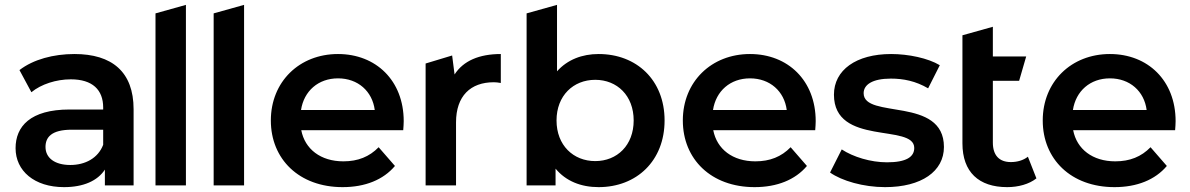

<svg xmlns="http://www.w3.org/2000/svg" viewBox="-20 -762 4889 789"><path d="M286 -540C200 -540 117 -518 60 -474L109 -383C149 -416 211 -436 271 -436C360 -436 404 -393 404 -320V-312H266C104 -312 44 -242 44 -153C44 -60 121 7 243 7C323 7 381 -19 411 -65V0H529V-313C529 -467 440 -540 286 -540ZM269 -84C205 -84 167 -113 167 -158C167 -197 190 -229 275 -229H404V-167C383 -112 330 -84 269 -84Z M619 -707V0H744V-742Z M858 -707V0H983V-742Z M1639 -264C1639 -431 1525 -540 1369 -540C1210 -540 1093 -426 1093 -267C1093 -108 1209 7 1388 7C1480 7 1555 -23 1603 -80L1536 -157C1498 -118 1451 -99 1391 -99C1298 -99 1233 -149 1218 -227H1637C1638 -239 1639 -254 1639 -264ZM1369 -440C1451 -440 1510 -387 1520 -310H1217C1229 -388 1288 -440 1369 -440Z M1838 -534 1729 -501V0H1854V-259C1854 -368 1914 -424 2009 -424C2018 -424 2027 -423 2038 -421V-540C1949 -540 1884 -512 1848 -456Z M2440 -540C2372 -540 2312 -517 2269 -469V-742L2144 -707V0H2263V-69C2305 -18 2367 7 2440 7C2596 7 2711 -101 2711 -267C2711 -433 2596 -540 2440 -540ZM2426 -100C2336 -100 2267 -165 2267 -267C2267 -369 2336 -434 2426 -434C2516 -434 2584 -369 2584 -267C2584 -165 2516 -100 2426 -100Z M3332 -264C3332 -431 3218 -540 3062 -540C2903 -540 2786 -426 2786 -267C2786 -108 2902 7 3081 7C3173 7 3248 -23 3296 -80L3229 -157C3191 -118 3144 -99 3084 -99C2991 -99 2926 -149 2911 -227H3330C3331 -239 3332 -254 3332 -264ZM3062 -440C3144 -440 3203 -387 3213 -310H2910C2922 -388 2981 -440 3062 -440Z M3617 7C3767 7 3859 -58 3859 -158C3859 -367 3529 -271 3529 -379C3529 -414 3565 -439 3641 -439C3692 -439 3743 -429 3794 -399L3842 -494C3794 -523 3713 -540 3642 -540C3498 -540 3407 -474 3407 -373C3407 -160 3737 -256 3737 -154C3737 -117 3704 -95 3625 -95C3558 -95 3486 -117 3439 -148L3391 -53C3439 -19 3528 7 3617 7Z M4204 -118C4185 -103 4160 -96 4134 -96C4086 -96 4060 -124 4060 -176V-430H4168L4197 -530H4060V-652L3935 -617V-173C3935 -55 4002 7 4119 7C4164 7 4209 -5 4239 -29Z M4811 -264C4811 -431 4697 -540 4541 -540C4382 -540 4265 -426 4265 -267C4265 -108 4381 7 4560 7C4652 7 4727 -23 4775 -80L4708 -157C4670 -118 4623 -99 4563 -99C4470 -99 4405 -149 4390 -227H4809C4810 -239 4811 -254 4811 -264ZM4541 -440C4623 -440 4682 -387 4692 -310H4389C4401 -388 4460 -440 4541 -440Z"/></svg>

Font: Talent
Style: Bold
Weight: 600
Designer: Mike Powis
Version: Version 1.001;hotconv 1.0.109;makeotfexe 2.5.65596